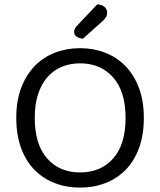

<svg xmlns="http://www.w3.org/2000/svg" viewBox="-20 -840 729 873"><path d="M344 13Q282 13 229 -7.5Q176 -28 137 -67.5Q98 -107 76 -166.5Q54 -226 54 -304Q54 -382 76.5 -441Q99 -500 138 -540Q177 -580 230 -600.5Q283 -621 344 -621Q405 -621 458 -600.5Q511 -580 550 -540Q589 -500 611.5 -441Q634 -382 634 -304Q634 -226 612 -166.5Q590 -107 551 -67.5Q512 -28 459 -7.5Q406 13 344 13ZM344 -552Q297 -552 259 -535.5Q221 -519 194 -487.5Q167 -456 152.5 -410Q138 -364 138 -304Q138 -184 194 -120Q250 -56 344 -56Q439 -56 495 -120Q551 -184 551 -304Q551 -424 494.5 -488Q438 -552 344 -552ZM422 -820Q444 -819 455.5 -808.5Q467 -798 467 -784Q467 -770 461.5 -761Q456 -752 442 -740L357 -664Q338 -666 327.5 -674Q317 -682 317 -694Q317 -704 321 -711Q325 -718 331 -724Z"/></svg>

Font: Baloo 2 Latin
Style: Regular
Weight: 400
Designer: Sarang Kulkarni and Ek Type
Foundry: Ek Type
Version: Version 1.001